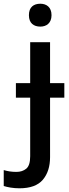

<svg xmlns="http://www.w3.org/2000/svg" viewBox="-78 -764 370 1024"><path d="M76.2 -683.1C76.2 -640.1 102.1 -622.1 137.2 -622.1C168.9 -622.1 196.8 -640.1 196.8 -683.1C196.8 -726.6 168.9 -744.1 137.2 -744.1C102.1 -744.1 76.2 -726.6 76.2 -683.1ZM25.9 240.2C83 240.2 124.5 225.1 150.4 194.8C176.3 164.1 189 124 189 74.2V-243.2H265.1V-320.8H189V-539.1H83V-320.8H6.8V-243.2H83V68.8C83 101.6 76.2 124 62 135.7C47.9 147 30.8 152.8 9.8 152.8C-16.1 152.8 -36.6 149.4 -58.1 143.1V228C-38.1 234.4 -8.8 240.2 25.9 240.2Z"/></svg>

Font: Noto Reveo Sans
Style: Regular
Weight: 500
Designer: Monotype Design Team
Foundry: Monotype Imaging Inc.
Version: Version 2.007